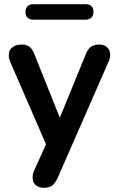

<svg xmlns="http://www.w3.org/2000/svg" viewBox="-20 -710 566 918"><path d="M189 188Q167 188 153 176.5Q139 165 137.5 153.5Q136 142 136 138Q136 122 143 106L200 -20L29 -414Q22 -431 22 -445Q22 -450 24 -462Q26 -474 41.5 -485.5Q57 -497 84 -497Q107 -497 121 -486.5Q135 -476 146 -447L266 -147L389 -448Q400 -476 415 -486.5Q430 -497 455 -497Q477 -497 490 -485.5Q503 -474 505 -462.5Q507 -451 507 -447Q507 -432 499 -415L256 140Q243 168 228 178Q213 188 189 188ZM141 -616Q102 -616 102 -653Q102 -671 112 -680.5Q122 -690 141 -690H388Q427 -690 427 -653Q427 -636 417 -626Q407 -616 388 -616Z"/></svg>

Font: Nunito
Style: Bold
Weight: 700
Designer: Vernon Adams
Foundry: Vernon Adams
Version: Version 3.602